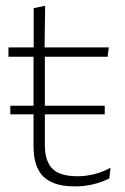

<svg xmlns="http://www.w3.org/2000/svg" viewBox="-20 -641 436 670"><path d="M242 9.5Q191 9.5 159 -5.8Q127 -21 112 -52.2Q97 -83.5 97 -130.5V-459H136.5V-134.5Q136.5 -79.5 162.5 -52.8Q188.5 -26 250.5 -26Q280.5 -26 309.8 -33.5Q339 -41 365.5 -55.5L361.5 -18.5Q338 -6 306.5 1.8Q275 9.5 242 9.5ZM16 -242V-272H345.5V-242ZM9.5 -443V-475.5H359.5L355.5 -443ZM97.5 -469.5V-612.5L137.5 -621L135.5 -469.5Z"/></svg>

Font: Anek Latin ExtraLight
Style: Regular
Weight: 250
Designer: Yesha Goshar
Foundry: Ek Type
Version: Version 1.003